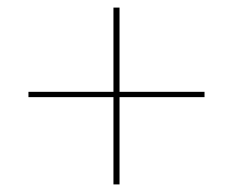

<svg xmlns="http://www.w3.org/2000/svg" viewBox="-20 -589 614 506"><path d="M519 -347V-333H295V-103H279V-333H55V-347H279V-569H295V-347Z"/></svg>

Font: Prodigy Sans Thin
Style: Regular
Weight: 100
Designer: Wei Huang
Foundry: Wei Huang
Version: Version 1.003; ttfautohint (v1.8.3)